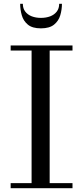

<svg xmlns="http://www.w3.org/2000/svg" viewBox="-20 -989 436 1009"><path d="M36 0V-26.5H146V-723.5H36V-750H361V-723.5H241V-26.5H361V0ZM195 -840Q150 -840 126.5 -859.5Q103 -879 94.5 -908.8Q86 -938.5 86 -969H100Q100 -944.5 112.8 -928Q125.5 -911.5 147 -903.2Q168.5 -895 195 -895Q222 -895 243.8 -903.2Q265.5 -911.5 278.2 -928Q291 -944.5 291 -969H305.5Q305.5 -938.5 296.8 -908.8Q288 -879 264 -859.5Q240 -840 195 -840Z"/></svg>

Font: Bodoni Moda 9pt
Style: Regular
Weight: 400
Designer: Owen Earl
Foundry: indestructible type
Version: Version 2.005